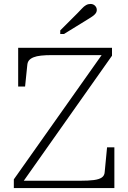

<svg xmlns="http://www.w3.org/2000/svg" viewBox="-20 -952 649 972"><path d="M243 -673Q211 -673 188 -670.5Q165 -668 150 -662Q135 -656 127 -646.5Q119 -637 118 -621L107 -514H72V-710H547V-670L87 -18L75 -37H385Q428 -37 455 -40.5Q482 -44 495.5 -53.5Q509 -63 510 -81L522 -206H559V0H50V-44L503 -685L514 -673ZM373 -886 285 -798V-780H304L421 -852Q436 -861 447 -868.5Q458 -876 464 -884Q470 -892 470 -902Q470 -914 461 -923Q452 -932 438 -932Q426 -932 415.5 -926Q405 -920 395.5 -909.5Q386 -899 373 -886Z"/></svg>

Font: Roboto Serif Thin
Style: Regular
Weight: 250
Designer: Greg Gazdowicz
Foundry: Commercial Type
Version: Version 1.004